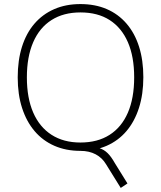

<svg xmlns="http://www.w3.org/2000/svg" viewBox="-20 -733 791 943"><path d="M573 190 501 74Q482 42 450 25Q418 8 375 8L415 -12Q447 -12 469 -5Q491 2 508.5 19Q526 36 544 68L606 168ZM375 8Q304 8 247 -17Q190 -42 150 -89Q110 -136 88.5 -202.5Q67 -269 67 -353Q67 -437 88 -503.5Q109 -570 149 -616.5Q189 -663 246 -688Q303 -713 375 -713Q447 -713 504 -688.5Q561 -664 601.5 -617Q642 -570 663 -503.5Q684 -437 684 -354Q684 -270 662.5 -203Q641 -136 601 -89Q561 -42 504 -17Q447 8 375 8ZM375 -33Q459 -33 518 -70.5Q577 -108 608 -179.5Q639 -251 639 -353Q639 -455 608 -526Q577 -597 518.5 -634.5Q460 -672 375 -672Q292 -672 233 -634.5Q174 -597 143 -525.5Q112 -454 112 -353Q112 -252 143 -180.5Q174 -109 233 -71Q292 -33 375 -33Z"/></svg>

Font: Nunito Sans 12pt ExtraLight 12pt ExtraLight
Style: Regular
Weight: 250
Version: Version 3.101;gftools[0.9.27]